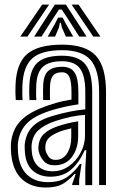

<svg xmlns="http://www.w3.org/2000/svg" viewBox="-20 -804 520 834"><path d="M410.5 0V-404Q410.5 -501.5 373.2 -543.8Q336 -586 249.5 -586Q160.5 -586 120.8 -550.9Q81 -515.8 77.5 -434.8Q77 -419.5 76.9 -402.8Q76.8 -386 78.2 -369.2H48.5Q47 -387 46.9 -401.4Q46.8 -415.8 47.5 -436Q51.2 -530 98.8 -570Q146.2 -610 249.5 -610Q352 -610 396.2 -562.2Q440.5 -514.5 440.5 -404V0ZM350.5 0.2V-72L355 -151.5H348.2Q324.2 -98.2 289 -67.2Q253.8 -36.2 197.8 -36.5Q152 -36.8 122.4 -62.8Q92.8 -88.8 88.2 -142.2Q88 -147.2 87.4 -157.6Q86.8 -168 87.2 -174.5Q91.5 -221.8 119.6 -252.2Q147.8 -282.8 210.5 -301Q287.8 -323.5 350.5 -329V-404Q350.5 -475.8 327.2 -506.9Q304 -538 249.5 -538Q192.2 -538 166 -513.6Q139.8 -489.2 137.5 -433.5Q137 -419 136.8 -403Q136.5 -387 137.8 -369.2H108Q106.8 -388.5 106.9 -404.4Q107 -420.2 107.5 -434Q110.2 -502.5 143.2 -532.2Q176.2 -562 249.5 -562Q319.8 -562 350.1 -525.4Q380.5 -488.8 380.5 -404V0.2ZM178.8 10.5Q114 10.5 74.4 -26.8Q34.8 -64 28.5 -137Q27.8 -146.2 27.2 -159.4Q26.8 -172.5 27.5 -180.2Q32.8 -241.8 70.9 -280.6Q109 -319.5 191.2 -346.8Q210.5 -353.2 224.1 -357.2Q237.8 -361.2 252.8 -364.5Q267.8 -367.8 290.5 -371.5V-404.2Q290.5 -450.2 281.1 -470.1Q271.8 -490 249.5 -490Q222.2 -490 210.4 -475.6Q198.5 -461.2 197.2 -429.5Q197 -424.2 196.8 -406Q196.5 -387.8 197.2 -369.2H167.5Q166.5 -391.5 166.9 -406.9Q167.2 -422.2 167.5 -432.8Q169.5 -479 190.2 -496.5Q211 -514 249.5 -514Q288 -514 304.2 -488.5Q320.5 -463 320.5 -404.2V-350.8Q283.5 -345.2 256.8 -339.1Q230 -333 201 -324Q127.2 -300.8 94.8 -266Q62.2 -231.2 57.5 -177.8Q57 -170.5 57.4 -159.2Q57.8 -148 58.5 -139.5Q63.8 -77.2 97.8 -45Q131.8 -12.8 188.5 -12.8Q240.8 -12.8 273 -35.9Q305.2 -59 327.2 -91.5H334L323.8 -22.5V0H294L293.5 -4L308.8 -48H303.2Q276.8 -18.5 250.5 -4Q224.2 10.5 178.8 10.5ZM209 -60Q247.8 -60 279.5 -82.6Q311.2 -105.2 330.2 -140.8Q349.2 -176.2 349.2 -214.8V-305Q290.8 -301.5 220 -278Q173.2 -262.5 146.5 -238Q119.8 -213.5 117 -169.5Q116.8 -162.8 117.4 -155.9Q118 -149 118.2 -144.8Q121.8 -104 145.2 -82Q168.8 -60 209 -60ZM216.8 -86Q185.8 -86 169.4 -105.1Q153 -124.2 148 -147.5Q146.2 -157.2 146.8 -166.5Q149.5 -201 169.6 -221.1Q189.8 -241.2 229 -255Q248.8 -262 272.8 -267.9Q296.8 -273.8 319.5 -277V-212Q319.5 -158.5 292.5 -122.2Q265.5 -86 216.8 -86ZM221.2 -109.5Q253.8 -109.5 271.6 -137.9Q289.5 -166.2 289.5 -209.2V-246.5Q252.8 -237.8 238.5 -232Q205.2 -218.2 191.4 -204Q177.5 -189.8 177 -166.8Q177 -162 177 -158.1Q177 -154.2 178 -150Q181 -137.8 190.9 -123.6Q200.8 -109.5 221.2 -109.5ZM68.2 -645 163.2 -784H193.2L99.2 -645ZM128.2 -645 218.2 -784H266.2L356.2 -645H324.2L272.5 -726L248.2 -762.5H236.2L212 -725.8L160.2 -645ZM385.2 -645 291.2 -784H321.2L416.2 -645ZM187.2 -645 218.8 -700.8 232.2 -727.5H252.2L266 -700.8L298.2 -645H266.2L248.8 -684.5L244.2 -705.2H240.2L236 -684.5L219.2 -645Z"/></svg>

Font: Big Shoulders Inline Display Black
Style: Regular
Weight: 900
Designer: Patric King
Foundry: XO Type Co
Version: Version 1.000